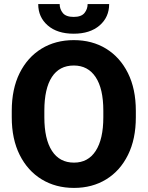

<svg xmlns="http://www.w3.org/2000/svg" viewBox="-20 -919 730 949"><path d="M651.4 -371.1V-339.4Q651.4 -231.4 612.5 -153.1Q573.7 -74.7 504.9 -32.5Q436 9.8 345.7 9.8Q255.4 9.8 186 -32.5Q116.7 -74.7 77.4 -153.1Q38.1 -231.4 38.1 -339.4V-371.1Q38.1 -479.5 77.1 -557.9Q116.2 -636.2 185.3 -678.5Q254.4 -720.7 344.7 -720.7Q435.1 -720.7 504.2 -678.5Q573.2 -636.2 612.3 -557.9Q651.4 -479.5 651.4 -371.1ZM490.7 -339.4V-372.1Q490.7 -481 452.6 -538.1Q414.6 -595.2 344.7 -595.2Q273.4 -595.2 236.3 -538.1Q199.2 -481 199.2 -372.1V-339.4Q199.2 -231.4 236.8 -173.3Q274.4 -115.2 345.7 -115.2Q415.5 -115.2 453.1 -173.3Q490.7 -231.4 490.7 -339.4ZM413.1 -898.9H519.5Q519.5 -834 472.2 -793.2Q424.8 -752.4 344.2 -752.4Q263.2 -752.4 216.1 -793.2Q168.9 -834 168.9 -898.9H274.9Q274.9 -874 290.5 -854.7Q306.2 -835.4 344.2 -835.4Q381.8 -835.4 397.5 -854.7Q413.1 -874 413.1 -898.9Z"/></svg>

Font: Vazirmatn RD FD ExtraBold
Style: Regular
Weight: 800
Designer: Saber Rastikerdar
Foundry: Saber Rastikerdar
Version: Version 33.003